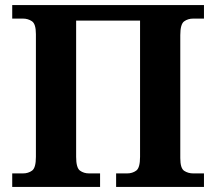

<svg xmlns="http://www.w3.org/2000/svg" viewBox="-20 -734 849 754"><path d="M28 0V-53H70Q91 -53 106 -64Q121 -75 121 -118V-600Q121 -640 105.5 -650.5Q90 -661 70 -661H28V-714H781V-661H739Q718 -661 703 -650Q688 -639 688 -596V-113Q688 -73 703.5 -63Q719 -53 739 -53H781V0H436V-53H479Q500 -53 515 -64Q530 -75 530 -118V-653H279V-118Q279 -75 294 -64Q309 -53 330 -53H373V0Z"/></svg>

Font: NotoSerif-Bold
Style: Regular
Weight: 700
Designer: Monotype Design Team
Foundry: Monotype Imaging Inc.
Version: Version 2.007; ttfautohint (v1.8) -l 8 -r 50 -G 200 -x 14 -D